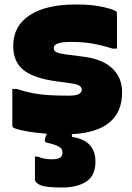

<svg xmlns="http://www.w3.org/2000/svg" viewBox="-20 -583 590 857"><path d="M285 -156Q322 -156 333.5 -164Q345 -172 345 -182Q345 -192 336 -199.5Q327 -207 298 -211L225 -221Q128 -235 83.5 -271.5Q39 -308 39 -379Q39 -466 111.5 -514.5Q184 -563 319 -563Q389 -563 434.5 -553Q480 -543 494 -535Q502 -533 502 -521V-366H482Q438 -380 395 -388Q352 -396 297 -396Q256 -396 238 -389Q220 -382 220 -369Q220 -356 232 -350Q244 -344 274 -340L345 -331Q434 -321 479.5 -279.5Q525 -238 525 -171Q525 4 301 16V17V28Q406 43 406 139Q406 200 366 227Q326 254 255 254Q185 254 160.5 243.5Q136 233 136 217V116H148Q163 122 178 125Q193 128 212 128Q234 128 246.5 121.5Q259 115 259 97Q259 80 241 70.5Q223 61 189 54Q182 52 180.5 46Q179 40 181 35Q184 27 189 14Q136 10 94 2Q52 -6 40 -13Q35 -16 35 -24V-186H55Q91 -174 124.5 -167.5Q158 -161 196.5 -158.5Q235 -156 285 -156Z"/></svg>

Font: Recursive Sn Lnr St Blk
Style: Regular
Weight: 900
Version: Version 1.079;hotconv 1.0.112;makeotfexe 2.5.65598; ttfautoh